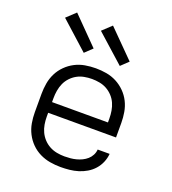

<svg xmlns="http://www.w3.org/2000/svg" viewBox="-139 -868 879 981"><g transform="rotate(20 300.0 -377.5)"><path d="M302 8Q273 8 244 3Q215 -2 188.5 -15Q162 -28 141 -49Q120 -70 106.5 -96.5Q93 -123 88 -152Q83 -181 83 -210V-310Q83 -339 88 -368Q93 -397 106 -423Q119 -449 140 -470Q161 -491 187 -504.5Q213 -518 242 -523Q271 -528 300 -528Q329 -528 358 -523Q387 -518 413 -504.5Q439 -491 460 -470Q481 -449 494 -423Q507 -397 512 -368Q517 -339 517 -310V-231H148V-210Q148 -189 151.5 -168Q155 -147 164 -128Q173 -109 187.5 -93.5Q202 -78 220.5 -68Q239 -58 260 -54Q281 -50 302 -50Q318 -50 334 -51.5Q350 -53 365.5 -57Q381 -61 395.5 -68Q410 -75 422 -85.5Q434 -96 441.5 -110.5Q449 -125 450 -141H515Q513 -117 503.5 -94.5Q494 -72 478 -54Q462 -36 441 -23.5Q420 -11 397 -4Q374 3 350 5.5Q326 8 302 8ZM452 -289V-310Q452 -331 448.5 -352Q445 -373 436.5 -392Q428 -411 413.5 -426.5Q399 -442 381 -452Q363 -462 342 -466Q321 -470 300 -470Q279 -470 258 -466Q237 -462 219 -452Q201 -442 186.5 -426.5Q172 -411 163.5 -392Q155 -373 151.5 -352Q148 -331 148 -310V-289ZM410 -581 258 -717 307 -763 450 -619ZM214 -581 63 -717 112 -763 254 -619Z"/></g></svg>

Font: Iosevka SS04 Light Extended
Style: Regular
Weight: 300
Width: 7
Monospace: yes
Designer: Belleve Invis
Foundry: Belleve Invis
Version: Version 19.0.0; ttfautohint (v1.8.4)